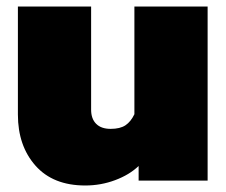

<svg xmlns="http://www.w3.org/2000/svg" viewBox="-20 -555 693 590"><path d="M35 -203V-535H260V-218Q260 -190 275.5 -174.5Q291 -159 320 -159Q349 -159 365.5 -170Q382 -181 393 -204V-535H618V0H406V-45Q378 -18 334 -1.5Q290 15 242 15Q143 15 89 -46Q35 -107 35 -203Z"/></svg>

Font: Prompt Black
Style: Regular
Weight: 900
Designer: Katatrad Team
Foundry: CadsonDemak
Version: Version 1.001